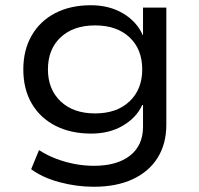

<svg xmlns="http://www.w3.org/2000/svg" viewBox="-20 -525 758 733"><path d="M338 188Q272 188 207 170.5Q142 153 99 121L129 48Q158 67 193 80.5Q228 94 265 101Q302 108 338 108Q427 108 476.5 69Q526 30 526 -41V-124H523Q501 -76 449.5 -45.5Q398 -15 328 -15Q250 -15 191.5 -45Q133 -75 101 -130Q69 -185 69 -260Q69 -334 101 -389.5Q133 -445 191 -475Q249 -505 327 -505Q397 -505 449.5 -474Q502 -443 525 -391H526V-496H615V-49Q615 24 582 77Q549 130 487 159Q425 188 338 188ZM343 -92Q426 -92 474.5 -138Q523 -184 523 -260Q523 -337 474.5 -382.5Q426 -428 343 -428Q260 -428 211.5 -382.5Q163 -337 163 -260Q163 -184 211.5 -138Q260 -92 343 -92Z"/></svg>

Font: Nunito Sans 7pt SemiExpanded
Style: Regular
Weight: 400
Width: 6
Designer: Vernon Adams
Foundry: Vernon Adams
Version: Version 3.101;gftools[0.9.27]